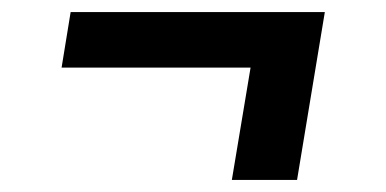

<svg xmlns="http://www.w3.org/2000/svg" viewBox="-20 -406 640 318"><path d="M364 -108 395 -294H82L97 -386H518L472 -108Z"/></svg>

Font: Iosevka Etoile SmBdObl
Style: Regular
Weight: 600
Italic angle: -9°
Designer: Belleve Invis
Foundry: Belleve Invis
Version: Version 15.5.2; ttfautohint (v1.8.4)